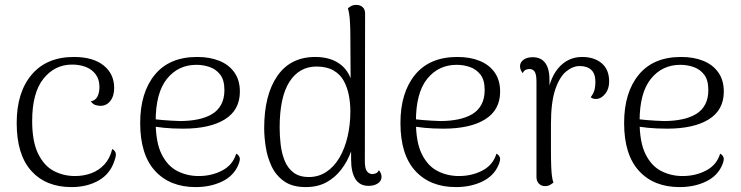

<svg xmlns="http://www.w3.org/2000/svg" viewBox="-20 -749 3019 782"><path d="M271 13Q167 13 107.5 -53Q48 -119 48 -248Q48 -373 109 -445Q170 -517 281 -517Q359 -517 402 -482.5Q445 -448 445 -391Q445 -358 429.5 -338Q414 -318 389 -318Q378 -318 368 -321.5Q358 -325 350 -336Q369 -340 377 -356Q385 -372 385 -395Q385 -426 369.5 -446.5Q354 -467 329 -476.5Q304 -486 274 -486Q203 -486 157 -428.5Q111 -371 111 -256Q111 -172 135.5 -122.5Q160 -73 199.5 -52.5Q239 -32 285 -32Q321 -32 352 -43.5Q383 -55 405.5 -79.5Q428 -104 437 -142Q446 -138 450.5 -128Q455 -118 446 -94Q429 -41 382 -14Q335 13 271 13Z M777 13Q672 13 611.5 -53Q551 -119 551 -248Q551 -372 610.5 -444.5Q670 -517 783 -517Q835 -517 874 -501Q913 -485 935 -453.5Q957 -422 957 -376Q957 -301 896 -263Q835 -225 726 -225Q683 -225 648 -228.5Q613 -232 578 -239L579 -268Q606 -263 643 -260Q680 -257 713 -256Q753 -256 786.5 -263Q820 -270 844 -284.5Q868 -299 881 -323.5Q894 -348 894 -382Q894 -423 877 -445Q860 -467 834 -476Q808 -485 780 -485Q706 -485 660 -428Q614 -371 614 -255Q614 -170 638 -121.5Q662 -73 702 -52.5Q742 -32 789 -32Q842 -32 885 -54.5Q928 -77 942 -123Q951 -119 955.5 -109Q960 -99 950 -76Q931 -32 884 -9.5Q837 13 777 13Z M1225 13Q1171 13 1137.5 -10.5Q1104 -34 1086.5 -71Q1069 -108 1062.5 -149.5Q1056 -191 1056 -227Q1056 -362 1109.5 -439.5Q1163 -517 1264 -517Q1318 -517 1355 -494.5Q1392 -472 1408 -430L1407 -597Q1407 -636 1405 -665.5Q1403 -695 1397 -715Q1402 -720 1410.5 -724.5Q1419 -729 1432 -729Q1447 -729 1457 -720Q1467 -711 1467 -694L1466 -91Q1466 -63 1474.5 -51.5Q1483 -40 1497 -40Q1502 -40 1510.5 -43Q1519 -46 1523 -56Q1529 -49 1531.5 -42Q1534 -35 1534 -29Q1534 -12 1519 -2Q1504 8 1481 8Q1445 8 1427.5 -20Q1410 -48 1410 -100V-205L1432 -224Q1426 -176 1410.5 -133.5Q1395 -91 1369.5 -58Q1344 -25 1308.5 -6Q1273 13 1225 13ZM1238 -28Q1277 -28 1308.5 -48.5Q1340 -69 1362 -106Q1384 -143 1395.5 -192Q1407 -241 1407 -296Q1407 -328 1401 -360Q1395 -392 1380.5 -419Q1366 -446 1338.5 -462Q1311 -478 1269 -478Q1199 -478 1159 -416Q1119 -354 1119 -229Q1119 -196 1123 -161Q1127 -126 1139 -95.5Q1151 -65 1175 -46.5Q1199 -28 1238 -28Z M1837 13Q1732 13 1671.5 -53Q1611 -119 1611 -248Q1611 -372 1670.5 -444.5Q1730 -517 1843 -517Q1895 -517 1934 -501Q1973 -485 1995 -453.5Q2017 -422 2017 -376Q2017 -301 1956 -263Q1895 -225 1786 -225Q1743 -225 1708 -228.5Q1673 -232 1638 -239L1639 -268Q1666 -263 1703 -260Q1740 -257 1773 -256Q1813 -256 1846.5 -263Q1880 -270 1904 -284.5Q1928 -299 1941 -323.5Q1954 -348 1954 -382Q1954 -423 1937 -445Q1920 -467 1894 -476Q1868 -485 1840 -485Q1766 -485 1720 -428Q1674 -371 1674 -255Q1674 -170 1698 -121.5Q1722 -73 1762 -52.5Q1802 -32 1849 -32Q1902 -32 1945 -54.5Q1988 -77 2002 -123Q2011 -119 2015.5 -109Q2020 -99 2010 -76Q1991 -32 1944 -9.5Q1897 13 1837 13Z M2199 9Q2185 9 2175 -1Q2165 -11 2165 -28V-417Q2165 -445 2158 -456.5Q2151 -468 2136 -468Q2130 -468 2122 -465Q2114 -462 2109 -451Q2098 -465 2098 -479Q2098 -495 2112 -505.5Q2126 -516 2150 -516Q2184 -516 2201.5 -491.5Q2219 -467 2218 -418V-337L2206 -334Q2214 -424 2253 -470.5Q2292 -517 2351 -517Q2400 -517 2430.5 -491.5Q2461 -466 2461 -417Q2461 -387 2445.5 -367.5Q2430 -348 2411 -346Q2394 -345 2386 -353Q2399 -371 2402 -385.5Q2405 -400 2405 -415Q2405 -449 2388 -464.5Q2371 -480 2341 -480Q2313 -480 2286 -458Q2259 -436 2241.5 -384.5Q2224 -333 2224 -244Q2224 -180 2224 -138.5Q2224 -97 2225 -72Q2226 -47 2228 -32Q2230 -17 2234 -5Q2229 -1 2220.5 4Q2212 9 2199 9Z M2748 13Q2643 13 2582.5 -53Q2522 -119 2522 -248Q2522 -372 2581.5 -444.5Q2641 -517 2754 -517Q2806 -517 2845 -501Q2884 -485 2906 -453.5Q2928 -422 2928 -376Q2928 -301 2867 -263Q2806 -225 2697 -225Q2654 -225 2619 -228.5Q2584 -232 2549 -239L2550 -268Q2577 -263 2614 -260Q2651 -257 2684 -256Q2724 -256 2757.5 -263Q2791 -270 2815 -284.5Q2839 -299 2852 -323.5Q2865 -348 2865 -382Q2865 -423 2848 -445Q2831 -467 2805 -476Q2779 -485 2751 -485Q2677 -485 2631 -428Q2585 -371 2585 -255Q2585 -170 2609 -121.5Q2633 -73 2673 -52.5Q2713 -32 2760 -32Q2813 -32 2856 -54.5Q2899 -77 2913 -123Q2922 -119 2926.5 -109Q2931 -99 2921 -76Q2902 -32 2855 -9.5Q2808 13 2748 13Z"/></svg>

Font: Arima Light
Style: Regular
Weight: 300
Designer: Joana Correia and Natanael Gama
Foundry: NDISCOVER
Version: Version 1.101;gftools[0.9.23]